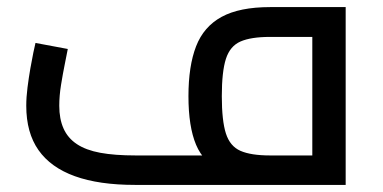

<svg xmlns="http://www.w3.org/2000/svg" viewBox="-20 -521 1078 541"><path d="M360 0Q259 0 191 -24.5Q123 -49 88.5 -98Q54 -147 54 -223Q54 -247 57.5 -274.5Q61 -302 65.5 -328Q70 -354 74 -373Q78 -392 80 -400L171 -383Q168 -367 162.5 -340Q157 -313 152 -282Q147 -251 147 -223Q147 -186 159 -159Q171 -132 196.5 -115Q222 -98 262.5 -90.5Q303 -83 362 -83H909L860 -41V-450L899 -417H741Q687 -417 657.5 -404Q628 -391 616.5 -355Q605 -319 605 -250Q605 -181 616.5 -145Q628 -109 657.5 -96Q687 -83 741 -83V-18Q655 -18 604.5 -40Q554 -62 532.5 -113Q511 -164 511 -250Q511 -335 532.5 -390.5Q554 -446 604.5 -473.5Q655 -501 741 -501H954V0Z"/></svg>

Font: Cairo Play SemiBold
Style: Regular
Weight: 600
Designer: Mohamed Gaber, Accademia di Belle Arti di Urbino
Foundry: Kief Type Foundry, Accademia di Belle Arti di Urbino
Version: Version 3.130;gftools[0.9.24]